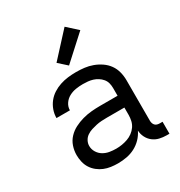

<svg xmlns="http://www.w3.org/2000/svg" viewBox="-181 -894 963 1028"><g transform="rotate(-30 300.0 -380.5)"><path d="M251 8Q251 8 251 8Q251 8 250 8Q229 8 207.5 5Q186 2 166.5 -6Q147 -14 130 -27.5Q113 -41 101.5 -59Q90 -77 85 -98.5Q80 -120 80 -141Q80 -169 89 -195.5Q98 -222 117 -242Q136 -262 160.5 -274.5Q185 -287 212 -294.5Q239 -302 266.5 -304.5Q294 -307 321 -307H429V-355Q429 -371 425 -386Q421 -401 411 -413Q401 -425 387.5 -433.5Q374 -442 359.5 -446.5Q345 -451 329.5 -452.5Q314 -454 299 -454Q277 -454 255 -450.5Q233 -447 213.5 -436.5Q194 -426 181.5 -407.5Q169 -389 169 -367Q169 -367 169 -367Q169 -367 169 -367H86Q86 -367 86 -367Q86 -367 86 -367Q86 -392 94.5 -416Q103 -440 118.5 -459.5Q134 -479 155 -492.5Q176 -506 200 -514Q224 -522 249 -525Q274 -528 299 -528Q325 -528 350.5 -525Q376 -522 400.5 -513Q425 -504 447 -489Q469 -474 484 -453Q499 -432 505.5 -406.5Q512 -381 512 -355V-104Q512 -97 514.5 -89Q517 -81 522.5 -75.5Q528 -70 535.5 -68Q543 -66 551 -66H568V8H551Q529 8 507.5 3Q486 -2 468.5 -15.5Q451 -29 441 -49Q431 -69 430 -91Q418 -66 399 -46.5Q380 -27 356 -14.5Q332 -2 305 3Q278 8 251 8ZM282 -65Q300 -65 318 -68Q336 -71 353 -77Q370 -83 385 -94Q400 -105 410.5 -120Q421 -135 425 -153Q429 -171 429 -189V-234H321Q305 -234 288 -233Q271 -232 255 -228.5Q239 -225 223 -220Q207 -215 193 -205.5Q179 -196 171 -181Q163 -166 163 -150Q163 -129 174 -111Q185 -93 202.5 -82.5Q220 -72 240.5 -68.5Q261 -65 282 -65ZM285 -577 234 -623 368 -769 432 -711Z"/></g></svg>

Font: Iosevka Meiseki Sans
Style: Regular
Weight: 400
Monospace: yes
Designer: Belleve Invis
Foundry: Belleve Invis
Version: Version 11.2.6; ttfautohint (v1.8.4)